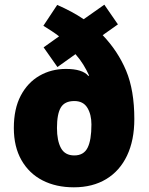

<svg xmlns="http://www.w3.org/2000/svg" viewBox="-20 -789 635 819"><path d="M224 -768Q256 -754 284 -739Q312 -724 337 -707L425 -769L483 -685L418 -639Q483 -571 518 -487.5Q553 -404 553 -281Q553 -191 522 -125.5Q491 -60 433 -25Q375 10 295 10Q219 10 161.5 -19.5Q104 -49 71.5 -106Q39 -163 39 -243Q39 -325 68.5 -381Q98 -437 148.5 -466Q199 -495 261 -495Q332 -495 357 -465L360 -467Q349 -491 335.5 -513Q322 -535 302 -558L225 -503L166 -587L232 -634Q218 -645 200.5 -656.5Q183 -668 165 -679ZM297 -358Q256 -358 239.5 -330.5Q223 -303 223 -243Q223 -189 240 -157.5Q257 -126 297 -126Q337 -126 353.5 -158.5Q370 -191 370 -258Q370 -301 352.5 -329.5Q335 -358 297 -358Z"/></svg>

Font: Noto Sans Lao Looped SemiCondensed Black
Style: Regular
Weight: 900
Width: 4
Designer: Mark Frömberg, Ben Mitchell
Foundry: The Fontpad Ltd
Version: Version 1.002; ttfautohint (v1.8.4.7-5d5b)